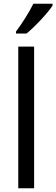

<svg xmlns="http://www.w3.org/2000/svg" viewBox="-20 -1010 302 1030"><path d="M262 -980V-990H159C137 -945 99 -885 66 -841V-830H122C167 -866 237 -941 262 -980ZM163 0V-760H78V0Z"/></svg>

Font: Noto Sans Lao Looped SemiCondensed
Style: Regular
Weight: 400
Width: 4
Designer: Mark Frömberg, Ben Mitchell
Foundry: The Fontpad Ltd
Version: Version 1.002